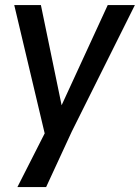

<svg xmlns="http://www.w3.org/2000/svg" viewBox="-20 -550 561 770"><path d="M227.1 -127.9 412.1 -529.8H521L268.1 -22.9L165 200.2H49.8L159.2 -15.1L37.1 -529.8H144Z"/></svg>

Font: Cooper Hewitt
Style: Medium Italic
Weight: 708
Designer: Village Type and Design LLC
Foundry: Cooper Hewitt Smithsonian Design Museum
Version: 1.000